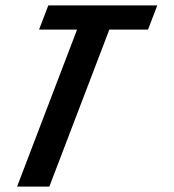

<svg xmlns="http://www.w3.org/2000/svg" viewBox="-20 -687 642 707"><path d="M42.9 0H161.7L382.6 -578H525.1L559.1 -667H157.8L123.8 -578H263.8Z"/></svg>

Font: Din Kursivschrift
Style: Breit
Weight: 400
Version: Version 1.089